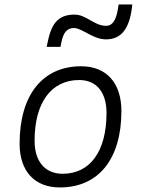

<svg xmlns="http://www.w3.org/2000/svg" viewBox="-20 -821 626 851"><path d="M245.1 9.8C416.5 9.8 518.1 -115.7 518.1 -328.6C518.1 -453.6 451.7 -527.3 339.8 -527.3C168.5 -527.3 66.9 -399.9 66.9 -184.1C66.9 -62.5 133.3 9.8 245.1 9.8ZM257.8 -50.8C179.2 -50.8 133.3 -105.5 133.3 -197.3C133.3 -366.2 207 -466.3 331.1 -466.3C407.7 -466.3 452.1 -412.1 452.1 -320.3C452.1 -150.9 379.9 -50.8 257.8 -50.8ZM187 -613.3H248L252 -632.8C260.3 -674.3 275.4 -696.8 307.6 -696.8C343.8 -696.8 391.6 -646.5 449.7 -646.5C518.1 -646.5 553.2 -694.3 564.9 -788.1L566.4 -801.3H505.9L502.9 -783.2C495.1 -732.9 479 -706.5 450.7 -706.5C397 -706.5 362.8 -756.3 310.5 -756.3C233.9 -756.3 206.5 -712.4 189.9 -627.9Z"/></svg>

Font: Cascadia Mono NF Light
Style: Italic
Weight: 300
Italic angle: -10°
Monospace: yes
Designer: Aaron Bell
Foundry: Saja Typeworks
Version: Version 2404.023